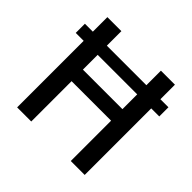

<svg xmlns="http://www.w3.org/2000/svg" viewBox="-169 -859 1032 1032"><g transform="rotate(45 347.0 -343.0)"><path d="M90.5 0V-686H197V-393.5H497.5V-686H604V0H498.2V-306.5H197.8V0ZM30.2 -505.8V-575.5H665.2V-505.8Z"/></g></svg>

Font: Chivo Medium
Style: Regular
Weight: 500
Designer: Hector Gatti
Foundry: Omnibus-Type
Version: Version 2.002